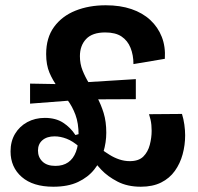

<svg xmlns="http://www.w3.org/2000/svg" viewBox="-20 -694 752 728"><path d="M182 14Q105 14 62.5 -23Q20 -60 20 -120Q20 -158 37 -186.5Q54 -215 83.5 -231Q113 -247 150 -247Q191 -247 219 -229Q247 -211 266 -182L280 -186L281 -137Q256 -159 232.5 -168Q209 -177 187 -177Q158 -177 141 -162.5Q124 -148 124 -123Q124 -98 141 -81.5Q158 -65 190 -65Q219 -65 238.5 -78.5Q258 -92 268 -118.5Q278 -145 278 -182Q278 -227 266 -259Q254 -291 235.5 -315.5Q217 -340 198.5 -364.5Q180 -389 167.5 -418.5Q155 -448 155 -489Q155 -551 185 -592Q215 -633 266 -653.5Q317 -674 381 -674Q436 -674 478.5 -659.5Q521 -645 550 -618Q579 -591 593.5 -554Q608 -517 605 -471L486 -451Q486 -485 475 -512.5Q464 -540 441 -555.5Q418 -571 379 -571Q330 -571 306.5 -546Q283 -521 283 -481Q283 -452 293 -427Q303 -402 318 -377.5Q333 -353 348 -325.5Q363 -298 373 -265.5Q383 -233 383 -191Q383 -154 372 -117.5Q361 -81 337.5 -51.5Q314 -22 276 -4Q238 14 182 14ZM94 -301V-377L260 -374L263 -314ZM514 14Q463 14 425.5 -5.5Q388 -25 364 -50.5Q340 -76 330 -95L317 -102L338 -147Q349 -139 363.5 -128.5Q378 -118 395.5 -107Q413 -96 432.5 -89.5Q452 -83 472 -83Q506 -83 523.5 -100.5Q541 -118 548 -145Q555 -172 555 -198Q555 -209 554 -220Q553 -231 550.5 -241.5Q548 -252 545 -261L670 -262Q676 -243 679 -221.5Q682 -200 682 -181Q682 -144 672.5 -109Q663 -74 643 -46Q623 -18 591 -2Q559 14 514 14ZM273 -317 270 -380 495 -394V-318Z"/></svg>

Font: Bricolage Grotesque 28pt SemiBold
Style: Regular
Weight: 600
Version: Version 1.001;gftools[0.9.33.dev8+g029e19f]